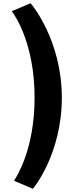

<svg xmlns="http://www.w3.org/2000/svg" viewBox="-20 -896 450 1177"><path d="M181 261 185 257C185 257 359 48 359 -297C359 -652 171 -872 171 -872L167 -876L56 -829L53 -826C73 -800 192 -627 192 -297C192 14 85 183 67 210L70 214Z"/></svg>

Font: Hussar Woodtype
Style: Bd
Weight: 900
Foundry: Cannot Into Space Fonts
Version: Version 1.07